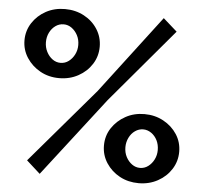

<svg xmlns="http://www.w3.org/2000/svg" viewBox="-52 -775 890 839"><g transform="rotate(5 393.0 -355.0)"><path d="M35 -569Q35 -611 57.5 -645.5Q80 -680 117 -700Q154 -720 200 -720Q246 -720 283.5 -700Q321 -680 343 -645.5Q365 -611 365 -569Q365 -527 343 -492.5Q321 -458 283.5 -437.5Q246 -417 200 -417Q154 -417 117 -437.5Q80 -458 57.5 -492.5Q35 -527 35 -569ZM271 -568Q271 -592 261 -611Q251 -630 235 -641.5Q219 -653 200 -653Q180 -653 164 -641.5Q148 -630 138.5 -611Q129 -592 129 -569Q129 -546 139 -526.5Q149 -507 165 -495.5Q181 -484 200 -484Q220 -484 236 -496Q252 -508 261.5 -527Q271 -546 271 -568ZM421 -141Q421 -184 443.5 -218Q466 -252 503 -272.5Q540 -293 586 -293Q632 -293 669.5 -272.5Q707 -252 729 -218Q751 -184 751 -142Q751 -100 729 -65.5Q707 -31 669.5 -10.5Q632 10 586 10Q540 10 503 -10Q466 -30 443.5 -64.5Q421 -99 421 -141ZM657 -141Q657 -165 647.5 -184Q638 -203 621.5 -214.5Q605 -226 586 -226Q567 -226 550.5 -214.5Q534 -203 524.5 -183.5Q515 -164 515 -142Q515 -118 525 -99Q535 -80 551 -68.5Q567 -57 586 -57Q606 -57 622 -69Q638 -81 647.5 -100Q657 -119 657 -141ZM92 -47 373 -376 633 -718 694 -664 420 -340 152 7Z"/></g></svg>

Font: YasnoRaleway
Style: Bold
Weight: 700
Designer: Matt McInerney, Pablo Impallari, Rodrigo Fuenzalida
Foundry: Matt McInerney, Pablo Impallari, Rodrigo Fuenzalida
Version: Version 4.026